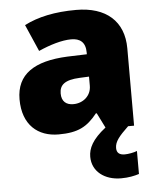

<svg xmlns="http://www.w3.org/2000/svg" viewBox="-55 -610 734 898"><g transform="rotate(-5 311.5 -161.5)"><path d="M466 97C466 67 486 43 531 0H559V-363C559 -491 476 -563 336 -563C236 -563 156 -546 92 -513L147 -387C201 -411 257 -428 301 -428C342 -428 368 -409 368 -360V-352L276 -349C120 -342 36 -287 36 -169C36 -48 108 10 204 10C296 10 339 -14 386 -73H390L425 -3C361 47 342 88 342 127C342 197 401 240 477 240C513 240 540 234 562 227V119C548 125 521 130 504 130C481 130 466 121 466 97ZM325 -245 369 -247V-204C369 -157 331 -125 285 -125C252 -125 230 -142 230 -180C230 -220 255 -242 325 -245Z"/></g></svg>

Font: Noto Sans Arabic UI Bk
Style: Regular
Weight: 900
Designer: Monotype Design Team, Nadine Chahine and Nizar Qandah
Foundry: Monotype Imaging Inc.
Version: Version 2.010